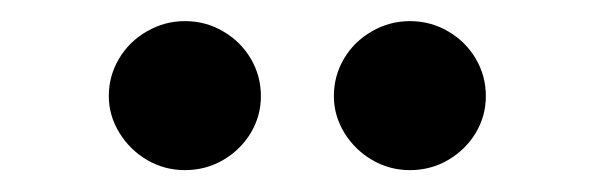

<svg xmlns="http://www.w3.org/2000/svg" viewBox="-20 -763 558 180"><path d="M82 -672.9Q82 -691.9 91.6 -708Q101.1 -724.1 117.7 -733.6Q134.3 -743.2 153.3 -743.2Q172.9 -743.2 189.2 -733.6Q205.6 -724.1 215.1 -708Q224.6 -691.9 224.6 -672.9Q224.6 -654.3 215.1 -638.4Q205.6 -622.6 189.2 -613Q172.9 -603.5 153.3 -603.5Q134.3 -603.5 117.9 -613Q101.6 -622.6 91.8 -638.7Q82 -654.8 82 -672.9ZM293 -672.9Q293 -691.9 302.5 -708Q312 -724.1 328.6 -733.6Q345.2 -743.2 364.3 -743.2Q383.8 -743.2 400.1 -733.6Q416.5 -724.1 426 -708Q435.5 -691.9 435.5 -672.9Q435.5 -654.3 426 -638.4Q416.5 -622.6 400.1 -613Q383.8 -603.5 364.3 -603.5Q345.2 -603.5 328.9 -613Q312.5 -622.6 302.7 -638.7Q293 -654.8 293 -672.9Z"/></svg>

Font: Pretendard JP
Style: Bold
Weight: 700
Designer: Base glyphs from Inter by Rasmus Andersson; Hangeul glyphs from Noto Sans CJK(Source Han Sans) by Jang Soo-young and Kan
Foundry: Kil Hyung-jin
Version: Version 1.309